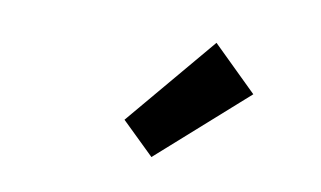

<svg xmlns="http://www.w3.org/2000/svg" viewBox="-42 -999 710 425"><g transform="rotate(10 313.0 -787.0)"><path d="M317 -650 515 -826 415 -924 244 -721Z"/></g></svg>

Font: Noto Sans Mono CJK JP Bold
Style: Regular
Weight: 700
Designer: Ryoko NISHIZUKA (kana & ideographs); Paul D. Hunt (Latin, Greek & Cyrillic); Wenlong ZHANG (bopomofo); Sandoll Communica
Foundry: Adobe Systems Incorporated
Version: Version 1.004;PS 1.004;hotconv 1.0.82;makeotf.lib2.5.63406